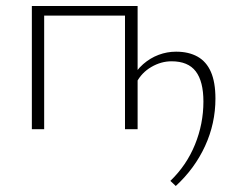

<svg xmlns="http://www.w3.org/2000/svg" viewBox="-20 -430 773 639"><path d="M565 189 547 172Q601 120 629 51Q657 -18 657 -92Q657 -159 631.5 -192.5Q606 -226 551 -226Q516 -226 483.5 -207Q451 -188 434 -155L418 -166Q433 -196 456.5 -216.5Q480 -237 508 -247.5Q536 -258 566 -258Q608 -258 637.5 -241.5Q667 -225 682 -190.5Q697 -156 697 -102Q697 -19 662.5 56Q628 131 565 189ZM86 0V-410H127V0ZM396 0V-410H438V0ZM105 -378V-410H417V-378Z"/></svg>

Font: Ysabeau Infant ExtraLight
Style: Regular
Weight: 250
Designer: Christian Thalmann (Catharsis Fonts)
Version: Version 2.001;gftools[0.9.30]; featfreeze: ss01,ss02,lnum